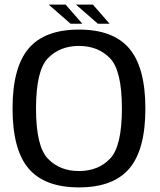

<svg xmlns="http://www.w3.org/2000/svg" viewBox="-20 -809 694 834"><path d="M323 5Q472 5 541.8 -77Q611.5 -159 611.5 -337.5Q611.5 -515.5 541.8 -598Q472 -680.5 323 -680.5Q173.5 -680.5 104 -598Q34.5 -515.5 34.5 -337.5Q34.5 -159 104.2 -77Q174 5 323 5ZM323 -66Q240 -66 188.2 -119.5Q136.5 -173 136.5 -337.5Q136.5 -503 188.2 -556.2Q240 -609.5 323 -609.5Q406 -609.5 457.8 -556.2Q509.5 -503 509.5 -337.5Q509.5 -173 457.8 -119.5Q406 -66 323 -66ZM405 -706H456L383.5 -789H310ZM286.5 -706H337.5L265 -789H191.5Z"/></svg>

Font: Anybody UltraCondensed Thin
Style: Regular
Weight: 400
Version: Version 1.111